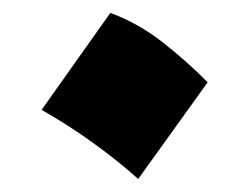

<svg xmlns="http://www.w3.org/2000/svg" viewBox="-20 -464 380 293"><path d="M148.4 -444.3Q190.9 -428.7 228.3 -399.4Q265.6 -370.1 296.9 -338.4L190.9 -190.9Q159.2 -219.2 122.3 -245.8Q85.4 -272.5 43.5 -296.4Z"/></svg>

Font: Pinar-DS2-FD ExtraBold
Style: Regular
Weight: 800
Designer: Amin Abedi
Version: Version 3.000